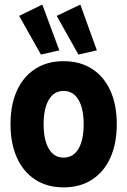

<svg xmlns="http://www.w3.org/2000/svg" viewBox="-20 -810 556 838"><path d="M257.3 7.8Q186 7.8 134 -25.9Q82 -59.6 54 -121.3Q25.9 -183.1 25.9 -268.1Q25.9 -353 54 -414.6Q82 -476.1 134 -509.5Q186 -543 257.3 -543Q329.6 -543 381.6 -509.5Q433.6 -476.1 461.7 -414.3Q489.7 -352.5 489.7 -268.1Q489.7 -183.6 461.7 -121.6Q433.6 -59.6 381.6 -25.9Q329.6 7.8 257.3 7.8ZM257.3 -122.1Q299.8 -122.1 322.5 -160.6Q345.2 -199.2 345.2 -268.1Q345.2 -335.9 322.5 -374.5Q299.8 -413.1 257.3 -413.1Q215.8 -413.1 193.1 -374.8Q170.4 -336.4 170.4 -268.1Q170.4 -199.2 193.1 -160.6Q215.8 -122.1 257.3 -122.1ZM158.7 -571.8 63.5 -740.7 164.6 -790 238.8 -590.3ZM322.3 -571.8 227.5 -740.7 330.6 -790 402.8 -590.3Z"/></svg>

Font: Reddit Sans Condensed ExtraBold
Style: Regular
Weight: 800
Designer: Stephen Hutchings
Foundry: Reddit
Version: Version 1.014